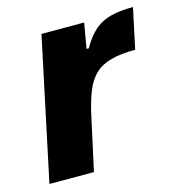

<svg xmlns="http://www.w3.org/2000/svg" viewBox="-84 -592 620 666"><g transform="rotate(-15 226.0 -259.0)"><path d="M13.2 0 121.2 -510H274.5L258.8 -419.3H267.1Q289.6 -459.6 315 -480.7Q340.4 -501.9 373.8 -509.9Q407.1 -518 452 -518L421 -372.8Q368.8 -372.8 333.5 -363.1Q298.2 -353.5 276 -332.2Q253.8 -310.9 239.4 -275.2Q225 -239.5 214 -187.4L173 0Z"/></g></svg>

Font: Saira Thin
Style: Italic
Weight: 100
Italic angle: -12°
Designer: Hector Gatti with collaboration of the Omnibus-Type team
Foundry: Omnibus-Type
Version: Version 1.101